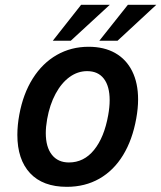

<svg xmlns="http://www.w3.org/2000/svg" viewBox="-20 -750 655 780"><path d="M50.5 -202Q50.5 -241.5 58.5 -284.5Q74 -369 113.2 -431.2Q152.5 -493.5 210.8 -526.8Q269 -560 340 -560Q403 -560 448 -534.5Q493 -509 517 -460.8Q541 -412.5 541 -346Q541 -310 533.5 -268.5Q518 -182 480 -119.8Q442 -57.5 383.8 -24.2Q325.5 9 251.5 9Q154 9 102.2 -46.5Q50.5 -102 50.5 -202ZM419.5 -282Q425.5 -315 425.5 -343Q425.5 -399.5 402 -430.2Q378.5 -461 334 -461Q295.5 -461 262.5 -437Q229.5 -413 205.8 -369Q182 -325 171.5 -266Q166 -234 166 -209.5Q166 -152.5 190.8 -121.2Q215.5 -90 260 -90Q321 -90 362.2 -141Q403.5 -192 419.5 -282ZM499.5 -730.5H615L457.5 -584.5H383.5ZM309.5 -730.5H426L267.5 -584.5H194.5Z"/></svg>

Font: JuliaMono SemiBold
Style: Italic
Weight: 600
Italic angle: -9°
Monospace: yes
Designer: cormullion
Foundry: corm
Version: Version 0.056; ttfautohint (v1.8.4)